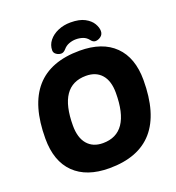

<svg xmlns="http://www.w3.org/2000/svg" viewBox="-156 -1008 1043 1139"><g transform="rotate(-20 365.5 -438.0)"><path d="M340 8Q197 8 119.5 -68Q42 -144 42 -287Q42 -708 411 -708Q554 -708 631 -632Q708 -556 708 -415Q708 8 340 8ZM355 -145Q528 -145 528 -400Q528 -475 493 -515Q458 -555 395 -555Q222 -555 222 -303Q222 -227 257 -186Q292 -145 355 -145ZM304 -729Q288 -729 273.5 -739Q259 -749 259 -765Q259 -799 280.5 -826Q302 -853 338 -868.5Q374 -884 417 -884Q473 -884 506.5 -866Q540 -848 555 -822.5Q570 -797 570 -775Q570 -753 553.5 -741Q537 -729 520 -729Q504 -729 491 -747Q477 -765 456.5 -772Q436 -779 413 -779Q391 -779 369.5 -771Q348 -763 333 -745Q319 -729 304 -729Z"/></g></svg>

Font: Asap ExtraBold
Style: Italic
Weight: 800
Italic angle: -6°
Designer: Pablo Cosgaya
Foundry: Omnibus-Type
Version: Version 3.001; ttfautohint (v1.8.4.7-5d5b)